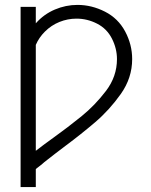

<svg xmlns="http://www.w3.org/2000/svg" viewBox="-20 -558 615 783"><path d="M64 205V-530H126V-463L127 -464Q159 -500 203.5 -519Q248 -538 296 -538Q354 -538 408 -510.5Q462 -483 490.5 -429.5Q519 -376 519 -317Q519 -240 472.5 -174.5Q426 -109 368 -59.5Q310 -10 248 36Q204 69 161 103L153 110L138 122L130 128L126 132V205ZM126 57Q162 29 200 2Q257 -39 312 -83.5Q367 -128 412 -187Q457 -246 457 -317Q457 -360 436.5 -400.5Q416 -441 376 -461.5Q336 -482 292 -482Q256 -482 222.5 -468.5Q189 -455 163 -429Q139 -405 126 -375Z"/></svg>

Font: Jozsika Light
Style: Regular
Weight: 300
Monospace: yes
Designer: Belleve Invis
Foundry: Belleve Invis
Version: 2.1.0